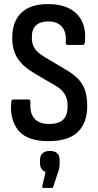

<svg xmlns="http://www.w3.org/2000/svg" viewBox="-20 -683 482 940"><path d="M216 8Q114 8 70.5 -44Q27 -96 35 -182Q36 -196 45 -196H119Q129 -196 129 -182Q125 -129 148.5 -102.5Q172 -76 220 -76Q267 -76 289 -97Q311 -118 311 -163Q311 -186 305 -204Q299 -222 285.5 -237Q272 -252 249 -265L142 -328Q88 -361 63.5 -401.5Q39 -442 40 -501Q41 -580 85.5 -621.5Q130 -663 215 -663Q309 -663 356.5 -614.5Q404 -566 396 -478Q394 -463 386 -463H310Q300 -463 302 -478Q306 -525 283.5 -551.5Q261 -578 217 -578Q178 -578 157 -559.5Q136 -541 136 -503Q135 -468 150 -445.5Q165 -423 200 -403L304 -341Q342 -319 364.5 -294.5Q387 -270 397 -238.5Q407 -207 407 -163Q407 -82 361 -37Q315 8 216 8ZM193 237Q185 237 187 228L203 159Q191 154 183.5 144Q176 134 176 117V100Q176 78 189 67Q202 56 223 56Q248 56 260 67Q272 78 272 100V118Q272 131 269.5 142.5Q267 154 262 166L241 231Q239 237 232 237Z"/></svg>

Font: Sofia Sans Condensed SemiBold
Style: Regular
Weight: 600
Designer: Botio Nikoltchev, Ani Petrova
Foundry: lettersoup
Version: Version 4.101